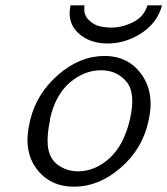

<svg xmlns="http://www.w3.org/2000/svg" viewBox="-20 -697 631 724"><path d="M246 -677H299Q293 -644 313 -623.5Q333 -603 355.5 -598Q378 -593 400 -593Q441 -593 482 -613.5Q523 -634 536 -677H591Q574 -612 514 -572.5Q454 -533 385 -533Q318 -533 275 -572.5Q232 -612 246 -677ZM92 -236Q92 -239 94 -245Q118 -344 199.5 -415Q281 -486 374 -486Q465 -486 515 -414.5Q565 -343 539 -237Q516 -134 434 -63.5Q352 7 260 7Q168 7 117.5 -61Q67 -129 92 -236ZM168 -246 169 -245Q157 -191 160 -150Q165 -99 198.5 -75Q232 -51 274 -51Q338 -51 392.5 -100Q447 -149 470 -247Q493 -347 456 -390Q420 -432 361 -432Q297 -432 242.5 -385Q188 -338 168 -246Z"/></svg>

Font: Coval
Style: ExtraLight Italic
Weight: 200
Foundry: Context Ltd
Version: Version 001.000